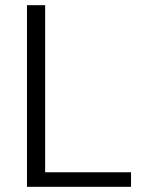

<svg xmlns="http://www.w3.org/2000/svg" viewBox="-20 -720 570 740"><path d="M84 0V-700H154V-56H485V0Z"/></svg>

Font: DM Sans 9pt Light
Style: Regular
Weight: 300
Version: Version 4.004;gftools[0.9.30]